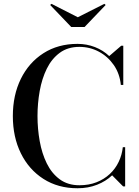

<svg xmlns="http://www.w3.org/2000/svg" viewBox="-20 -994 741 1024"><path d="M393.5 10Q289.5 10 211.8 -39.8Q134 -89.5 91.2 -176.5Q48.5 -263.5 48.5 -375Q48.5 -486.5 91.2 -573.5Q134 -660.5 211.8 -710.2Q289.5 -760 393.5 -760Q442.5 -760 486.2 -743Q530 -726 562.5 -695L626.5 -750H637.5V-541H624.5Q618.5 -601.5 586.8 -647.2Q555 -693 507 -718.5Q459 -744 403.5 -744Q341.5 -744 298.5 -712.2Q255.5 -680.5 229.5 -627.5Q203.5 -574.5 191.8 -508.8Q180 -443 180 -375Q180 -307 191.8 -241.2Q203.5 -175.5 229.5 -122.5Q255.5 -69.5 298.5 -37.8Q341.5 -6 403.5 -6Q454 -6 494.8 -22Q535.5 -38 565.5 -66Q595.5 -94 613 -130.8Q630.5 -167.5 635 -209H647.5V0H636.5L578 -59Q544.5 -27 497.2 -8.5Q450 10 393.5 10ZM360 -850 247.5 -967.5 254.5 -973.5 395 -902 536.5 -973.5 543.5 -967.5 431 -850Z"/></svg>

Font: Bodoni Moda 18pt Medium
Style: Regular
Weight: 500
Designer: Owen Earl
Foundry: indestructible type
Version: Version 2.004